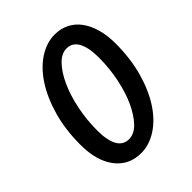

<svg xmlns="http://www.w3.org/2000/svg" viewBox="-189 -754 873 873"><g transform="rotate(-45 247.0 -318.0)"><path d="M209 12Q131 12 85.5 -47.5Q40 -107 40 -210Q40 -308 63 -388.5Q86 -469 124 -527Q162 -585 211 -616.5Q260 -648 312 -648Q350 -648 381 -632.5Q412 -617 433.5 -588Q455 -559 467 -517.5Q479 -476 479 -424Q479 -326 456.5 -246Q434 -166 396.5 -108.5Q359 -51 310 -19.5Q261 12 209 12ZM215 -72Q248 -72 277.5 -102.5Q307 -133 330 -183Q353 -233 366.5 -298Q380 -363 380 -432Q380 -495 361.5 -530Q343 -565 305 -565Q272 -565 242.5 -534Q213 -503 190 -452.5Q167 -402 153.5 -336.5Q140 -271 140 -202Q140 -139 158.5 -105.5Q177 -72 215 -72Z"/></g></svg>

Font: TypoPRO Source Sans Pro
Style: Italic
Weight: 600
Italic angle: -11°
Designer: Paul D. Hunt
Foundry: Adobe Systems Incorporated
Version: Version 1.075;PS 2.000;hotconv 1.0.86;makeotf.lib2.5.63406